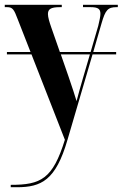

<svg xmlns="http://www.w3.org/2000/svg" viewBox="-21 -556 514 805"><path d="M24 219V229H50C152 229 213 200 262 30L367 -328H466V-338H370L405 -459C421 -514 431 -526 468 -526H473V-536H327V-526H359C391 -526 400 -518 400 -498C400 -487 396 -469 391 -448L359 -338H230L194 -441C186 -464 180 -484 180 -497C180 -517 191 -526 230 -526H238V-536H-1V-526H9C32 -526 38 -516 53 -476L107 -338H8V-328H111L251 30C200 195 150 219 24 219ZM266 -236 234 -328H356L327 -229C317 -196 308 -162 300 -132C293 -156 283 -186 266 -236Z"/></svg>

Font: Noto Serif Display ExtraCondensed
Style: Bold
Weight: 700
Width: 2
Designer: Monotype Design Team
Foundry: Monotype Imaging Inc.
Version: Version 2.009